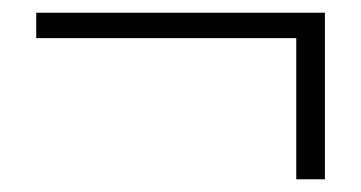

<svg xmlns="http://www.w3.org/2000/svg" viewBox="-20 -404 568 302"><path d="M446 -122V-344H37V-384H491V-122Z"/></svg>

Font: Noto Sans SC Thin ExtraLight
Style: Regular
Weight: 250
Version: Version 2.004-H2;hotconv 1.0.118;makeotfexe 2.5.65603